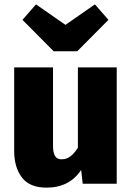

<svg xmlns="http://www.w3.org/2000/svg" viewBox="-20 -842 606 880"><path d="M193 18Q116 18 80.5 -28.5Q45 -75 45 -150V-533H223V-173Q223 -112 260 -112H265Q304 -112 337 -165V-533H515V0H359L352 -63Q298 18 193 18ZM334 -607H226L83 -751L145 -822L280 -728L415 -822L477 -751Z"/></svg>

Font: Trujillo ExtraBold
Style: Regular
Weight: 800
Designer: Fira Sans original fonts by bBox Type GmbH, Carrois Corporate GbR, & Edenspiekermann AG / Changes by Cristiano Sobral
Foundry: Fira Sans original fonts by bBox Type GmbH, Carrois Corporate GbR, & Edenspiekermann AG / Changes by Cristiano Sobral
Version: Version 4.301;July 28, 2020;FontCreator 13.0.0.2655 64-bit